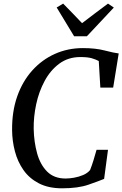

<svg xmlns="http://www.w3.org/2000/svg" viewBox="-20 -1012 663 1040"><path d="M316.5 8Q242.5 8 190.8 -18.8Q139 -45.5 107.2 -90.8Q75.5 -136 60.8 -192.2Q46 -248.5 45.5 -307Q44.5 -408 73.2 -489.8Q102 -571.5 154.5 -630Q207 -688.5 277.2 -720Q347.5 -751.5 429 -751.5Q497.5 -751.5 547.2 -738.5Q597 -725.5 623 -722.5L593 -537.5H523.5L515 -681.5Q500.5 -689.5 478 -696.2Q455.5 -703 415.5 -703Q349.5 -703 301.2 -667.2Q253 -631.5 221.8 -573.5Q190.5 -515.5 176 -447.2Q161.5 -379 162.5 -314Q164 -243 181 -181.5Q198 -120 235.5 -82.5Q273 -45 335.5 -45Q356 -45 381.5 -49.5Q407 -54 430.5 -64Q454 -74 468 -91Q477 -113.5 486.2 -143.2Q495.5 -173 503 -200.5H565L544 -43Q515 -31 459 -11.5Q403 8 316.5 8ZM381.5 -815.5 287 -971.5 322 -992.5Q348 -966 373.5 -939.8Q399 -913.5 424.5 -886.5Q458.5 -913 493.8 -939.2Q529 -965.5 565 -992.5L596.5 -971L450.5 -815.5Z"/></svg>

Font: Merriweather Text Regular
Style: Italic
Weight: 400
Italic angle: -7.8°
Designer: Eben Sorkin
Foundry: Eben Sorkin
Version: Version 2.100; ttfautohint (v1.7.19-72a1) -l 8 -r 50 -G 200 